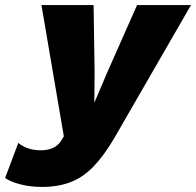

<svg xmlns="http://www.w3.org/2000/svg" viewBox="-109 -520 771 755"><path d="M56 215Q10 215 -28.5 205Q-67 195 -89 180L-37 42Q-2 71 52 71Q78 71 98.5 62Q119 53 131 34L142 16L54 -500H259L263 -237L262 -116L313 -236L430 -500H642L341 22Q300 92 259 134.5Q218 177 169 196Q120 215 56 215Z"/></svg>

Font: Work Sans ExtraBold
Style: Italic
Weight: 800
Italic angle: -13°
Designer: Wei Huang
Foundry: Wei Huang
Version: Version 2.012; ttfautohint (v1.8.3)